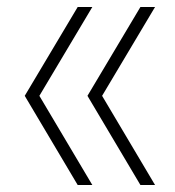

<svg xmlns="http://www.w3.org/2000/svg" viewBox="-20 -531 501 551"><path d="M383 0 231 -256 383 -511H425L273 -256L425 0ZM203 0 51 -256 203 -511H245L93 -256L245 0Z"/></svg>

Font: Overpass Thin
Style: Regular
Weight: 250
Designer: Delve Withrington, Dave Bailey, Thomas Jockin
Foundry: Delve Fonts LLC
Version: Version 4.000